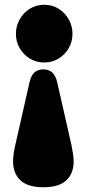

<svg xmlns="http://www.w3.org/2000/svg" viewBox="-20 -609 365 808"><path d="M162.5 179Q97 179 66 150Q35 121 35 69.5Q35 56.5 37.5 38.2Q40 20 44 3L104 -262Q110.5 -291 124.8 -304Q139 -317 162.5 -317Q185.5 -317 199.8 -304Q214 -291 221 -262L281 3Q284.5 20 287.2 38.2Q290 56.5 290 69.5Q290 121 259 150Q228 179 162.5 179ZM166.5 -589Q199.5 -589 226.5 -572.2Q253.5 -555.5 269.2 -527.5Q285 -499.5 285 -467Q285 -433.5 269.2 -406.2Q253.5 -379 226.5 -362.5Q199.5 -346 166.5 -346Q132.5 -346 105.5 -362.5Q78.5 -379 62.8 -406.2Q47 -433.5 47 -467Q47 -499.5 62.8 -527.5Q78.5 -555.5 105.5 -572.2Q132.5 -589 166.5 -589Z"/></svg>

Font: Fraunces SuperSoft Wonky
Style: Regular
Weight: 900
Version: Version 1.000;[b76b70a41]